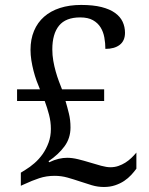

<svg xmlns="http://www.w3.org/2000/svg" viewBox="-20 -744 599 774"><path d="M244.1 -336.9Q251.5 -312 257.8 -286.1Q264.2 -260.3 264.2 -230Q264.2 -187 240 -154.1Q215.8 -121.1 175.8 -94.2L178.2 -89.8Q198.7 -99.6 216.6 -103.8Q234.4 -107.9 251 -107.9Q271 -107.9 294.9 -102.1Q318.8 -96.2 342.5 -88.9Q366.2 -81.5 387.9 -75.7Q409.7 -69.8 424.8 -69.8Q442.4 -69.8 457.3 -75Q472.2 -80.1 485.4 -88.4Q498.5 -96.7 509.5 -107.2Q520.5 -117.7 529.8 -128.9V-64Q521 -51.8 508.8 -38.6Q496.6 -25.4 480.5 -14.6Q464.4 -3.9 444.1 2.9Q423.8 9.8 398.9 9.8Q374 9.8 350.1 2.7Q326.2 -4.4 301.8 -12.7Q277.3 -21 252.2 -28.1Q227.1 -35.2 200.2 -35.2Q167 -35.2 138.2 -25.6Q109.4 -16.1 77.1 -1L64 4.9V-47.9L82 -59.1Q100.6 -70.3 118.9 -86.2Q137.2 -102.1 151.9 -122.8Q166.5 -143.6 175.8 -168.9Q185.1 -194.3 185.1 -224.1Q185.1 -253.4 177.7 -281.5Q170.4 -309.6 160.2 -336.9H48.8V-383.8H141.1Q134.3 -399.4 127.4 -418.5Q120.6 -437.5 115.2 -458.3Q109.9 -479 106.4 -500.7Q103 -522.5 103 -543Q103 -585.9 117.2 -619.6Q131.3 -653.3 157.7 -676.5Q184.1 -699.7 221.9 -711.9Q259.8 -724.1 307.1 -724.1Q355.5 -724.1 389.2 -715.6Q422.9 -707 443.8 -691.9Q464.8 -676.8 474.4 -656.2Q483.9 -635.7 483.9 -611.8Q483.9 -579.6 462.6 -563.2Q441.4 -546.9 404.8 -546.9Q404.8 -570.3 400.6 -593Q396.5 -615.7 385.5 -633.5Q374.5 -651.4 354.7 -662.6Q335 -673.8 303.2 -673.8Q245.1 -673.8 218 -640.6Q190.9 -607.4 190.9 -544.9Q190.9 -521.5 194.8 -499Q198.7 -476.6 204.6 -455.8Q210.4 -435.1 217.3 -416.7Q224.1 -398.4 230 -383.8H399.9V-336.9Z"/></svg>

Font: Droid Serif
Style: Regular
Weight: 400
Designer: Monotype Design team
Foundry: Monotype Imaging Inc.
Version: Version 1.03